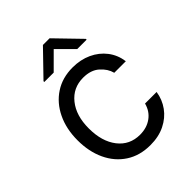

<svg xmlns="http://www.w3.org/2000/svg" viewBox="-213 -856 984 984"><g transform="rotate(-45 279.0 -364.5)"><path d="M298.3 11.4Q221.6 11.4 166.2 -24.9Q110.8 -61.1 81 -124.6Q51.1 -188.2 51.1 -269.9Q51.1 -353 81.9 -416.7Q112.6 -480.5 167.8 -516.5Q223 -552.6 296.9 -552.6Q354.4 -552.6 400.6 -531.2Q446.7 -509.9 476.2 -471.6Q505.7 -433.2 512.8 -382.1H429Q419.4 -419.4 386.5 -448.3Q353.7 -477.3 298.3 -477.3Q224.8 -477.3 179.9 -421.3Q134.9 -365.4 134.9 -272.7Q134.9 -177.9 179.3 -120.9Q223.7 -63.9 298.3 -63.9Q347.3 -63.9 382.3 -89.1Q417.3 -114.3 429 -159.1H512.8Q505.7 -110.8 477.8 -72.3Q449.9 -33.7 404.3 -11.2Q358.7 11.4 298.3 11.4ZM210.2 -602.3 295.5 -687.5 380.7 -602.3H448.9V-608L319.6 -741.5H271.3L142 -608V-602.3Z"/></g></svg>

Font: Inter UI
Style: Regular
Weight: 400
Designer: Rasmus Andersson
Foundry: rsms
Version: 3.2;8d6f07862